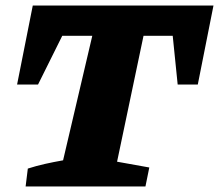

<svg xmlns="http://www.w3.org/2000/svg" viewBox="-20 -677 795 697"><path d="M755 -657 698 -370H625L607 -547H501L405 -90L522 -69L508 0H73L81 -65Q112 -75 143.5 -82Q175 -89 209 -95L315 -547H206L118 -370H42L99 -657Z"/></svg>

Font: Piazzolla ExtraBold
Style: Italic
Weight: 800
Italic angle: -11.3°
Designer: Juan Pablo del Peral
Foundry: Huerta Tipografica
Version: Version 1.330